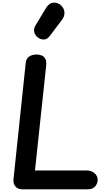

<svg xmlns="http://www.w3.org/2000/svg" viewBox="-20 -1410 828 1430"><path d="M147 0Q112 0 94.5 -21.8Q77 -43.5 80.5 -75.5L171.5 -940.5Q174.5 -973.5 197 -988.8Q219.5 -1004 253.5 -1004Q272.5 -1004 290 -997Q307.5 -990 317.5 -972.2Q327.5 -954.5 324 -922L240.5 -140.5H625.5Q661 -140.5 684.2 -119.8Q707.5 -99 707.5 -71.5Q707.5 -43.5 688.8 -21.8Q670 0 634.5 0ZM267.5 -1127Q244.5 -1141 236.2 -1167.2Q228 -1193.5 244.5 -1221L321.5 -1348.5Q345.5 -1388.5 378.2 -1390.2Q411 -1392 434 -1370.5Q457.5 -1349.5 459.8 -1319.5Q462 -1289.5 443.5 -1265L351 -1142.5Q332.5 -1118 310.8 -1116Q289 -1114 267.5 -1127Z"/></svg>

Font: Edu SA Hand
Style: Regular
Weight: 400
Designer: Tina and Corey Anderson, Eben Sorkin, Mirko Velimirovic
Foundry: Google for Education
Version: Version 2.000